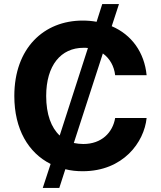

<svg xmlns="http://www.w3.org/2000/svg" viewBox="-20 -839 797 952"><path d="M192 93H274L304 0C331 7 360 10 390 10C591 10 695 -134 707 -254H551C539 -182 484 -125 393 -125C377 -125 361 -127 346 -130L490 -574C525 -549 546 -510 551 -466H707C696 -579 633 -667 534 -709L570 -819H487L459 -731C437 -735 414 -737 390 -737C198 -737 51 -601 51 -363C51 -198 121 -81 231 -26ZM209 -363C209 -515 282 -602 394 -602C402 -602 409 -602 416 -601L276 -167C234 -206 209 -272 209 -363Z"/></svg>

Font: Wafeq
Style: Bold
Weight: 700
Designer: Rasmus Andersson & Azza Alameddine
Foundry: Google & TypeTogether
Version: Version 3.000;FEAKit 1.0